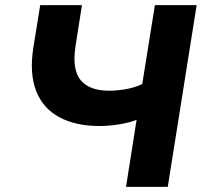

<svg xmlns="http://www.w3.org/2000/svg" viewBox="-20 -725 797 745"><path d="M469 0 510 -260Q493 -253 468.5 -247.5Q444 -242 417.5 -239Q391 -236 367 -236Q274 -236 210.5 -270Q147 -304 120.5 -371.5Q94 -439 109 -538L136 -705H298L273 -546Q259 -455 293 -414Q327 -373 403 -373Q433 -373 468 -379Q503 -385 532 -399L581 -705H743L631 0Z"/></svg>

Font: Nunito Sans 8pt ExtraBold
Style: Italic
Weight: 800
Italic angle: -9°
Version: Version 3.101;gftools[0.9.27]